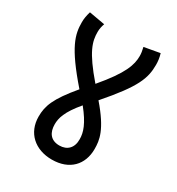

<svg xmlns="http://www.w3.org/2000/svg" viewBox="-155 -730 764 830"><g transform="rotate(30 226.5 -315.0)"><path d="M365 -130C365 -174 359 -223 274 -321C395 -460 413 -511 413 -578C413 -595 411 -612 405 -632L327 -618C331 -602 333 -588 333 -576C333 -532 318 -483 227 -376C134 -484 123 -528 123 -576C123 -590 126 -604 131 -618L52 -632C46 -612 43 -595 43 -578C43 -517 56 -462 179 -321C100 -227 85 -184 85 -131C85 -50 143 2 227 2C315 2 365 -52 365 -130ZM162 -137C162 -167 171 -203 226 -268C276 -206 288 -168 288 -135C289 -92 264 -67 225 -67C180 -67 162 -97 162 -137Z"/></g></svg>

Font: Noto Sans Condensed
Style: Italic
Weight: 400
Width: 3
Italic angle: -12°
Designer: Monotype Design Team
Foundry: Monotype Imaging Inc.
Version: Version 2.013